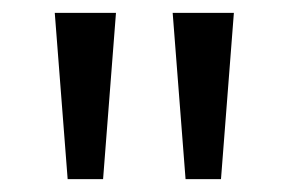

<svg xmlns="http://www.w3.org/2000/svg" viewBox="-20 -734 448 298"><path d="M160 -714 140 -456H85L65 -714ZM343 -714 323 -456H268L248 -714Z"/></svg>

Font: Noto Sans Coptic
Style: Regular
Weight: 400
Designer: Monotype Design Team, Denis Moyogo Jacquerye
Foundry: Monotype Imaging Inc.
Version: Version 2.002; ttfautohint (v1.8.4.7-5d5b)